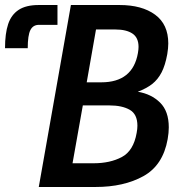

<svg xmlns="http://www.w3.org/2000/svg" viewBox="-114 -745 734 765"><path d="M115 -646H41Q17.5 -646 7 -625Q-3.5 -604 -3.5 -553H-94Q-94 -611.5 -81.5 -649Q-69 -686.5 -39.5 -705.8Q-10 -725 40 -725H115ZM168.5 -725H362.5Q451.5 -725 504 -686.5Q556.5 -648 556.5 -572Q556.5 -553.5 552.5 -529.5Q544.5 -485 529.8 -456.5Q515 -428 492.2 -410.2Q469.5 -392.5 435 -379.5Q489 -370.5 523.8 -336.2Q558.5 -302 558.5 -237.5Q558.5 -216 554 -190.5Q535.5 -86.5 457.5 -43.2Q379.5 0 267 0H40.5ZM430.5 -215.5Q433.5 -231.5 433.5 -244Q433.5 -290 403 -307.5Q372.5 -325 321.5 -325H216L175 -94.5H259.5Q324.5 -94.5 371.2 -119.2Q418 -144 430.5 -215.5ZM435.5 -533.5Q438 -548.5 438 -558Q438 -595 413.8 -611.2Q389.5 -627.5 346 -627.5H268.5L231.5 -417H289.5Q415 -417 435.5 -533.5Z"/></svg>

Font: JuliaMono SemiBold
Style: Italic
Weight: 600
Italic angle: -9°
Monospace: yes
Designer: cormullion
Foundry: corm
Version: Version 0.056; ttfautohint (v1.8.4)